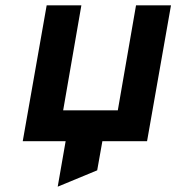

<svg xmlns="http://www.w3.org/2000/svg" viewBox="-20 -531 663 722"><path d="M65.5 0 155.5 -511H286L217.5 -116H423L491.5 -511H623L533 0ZM197 171 244 -98.5H382.5L345.5 109.5Z"/></svg>

Font: Overpass ExtraBold
Style: Italic
Weight: 800
Italic angle: -10°
Designer: Delve Withrington, Dave Bailey, Thomas Jockin
Foundry: Delve Fonts LLC
Version: Version 4.000